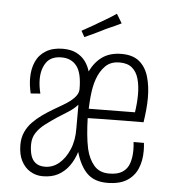

<svg xmlns="http://www.w3.org/2000/svg" viewBox="-51 -737 711 795"><g transform="rotate(5 304.5 -339.5)"><path d="M155 7Q127 7 103.5 -7Q80 -21 66 -48Q52 -75 52 -115Q52 -144 62.5 -167.5Q73 -191 91 -209.5Q109 -228 130 -243Q151 -258 173 -271Q193 -283 211.5 -293.5Q230 -304 244.5 -315.5Q259 -327 267.5 -339.5Q276 -352 276 -366Q276 -433 253.5 -461.5Q231 -490 191 -490Q147 -490 127.5 -462Q108 -434 108 -392Q108 -378 110 -363.5Q112 -349 116 -333L76 -330Q72 -347 70 -363Q68 -379 68 -394Q68 -432 81.5 -462Q95 -492 123.5 -509Q152 -526 193 -526Q227 -526 249.5 -514.5Q272 -503 286 -484.5Q300 -466 307 -442Q328 -484 359.5 -505Q391 -526 437 -526Q484 -526 511 -503.5Q538 -481 549.5 -442Q561 -403 561 -354Q561 -330 558.5 -304.5Q556 -279 552 -252Q513 -252 470 -251.5Q427 -251 388 -250.5Q349 -250 320 -249Q321 -214 324 -182Q327 -150 333 -122Q343 -80 365.5 -54Q388 -28 428 -28Q464 -28 484 -41.5Q504 -55 512 -79Q520 -103 520 -133Q520 -141 519.5 -149.5Q519 -158 518 -167H561Q562 -159 562.5 -150.5Q563 -142 563 -134Q563 -92 549 -59.5Q535 -27 504.5 -8Q474 11 423 11Q370 11 340 -18.5Q310 -48 293 -106Q283 -73 264.5 -47.5Q246 -22 219.5 -7.5Q193 7 155 7ZM161 -33Q193 -33 219 -54.5Q245 -76 261.5 -114.5Q278 -153 277 -204Q277 -221 277 -237Q277 -253 277 -269Q277 -285 277 -301Q262 -284 239.5 -269.5Q217 -255 193 -240Q169 -224 146.5 -207Q124 -190 110 -169Q96 -148 96 -120Q96 -94 102 -74.5Q108 -55 122.5 -44Q137 -33 161 -33ZM321 -288 513 -290Q516 -310 517.5 -329Q519 -348 519 -365Q519 -401 511 -429.5Q503 -458 484 -474Q465 -490 432 -490Q395 -490 373 -468Q351 -446 339 -412Q333 -395 329.5 -376.5Q326 -358 324 -337Q322 -316 321 -288ZM277 -582 263 -607Q273 -613 284.5 -619Q296 -625 308.5 -632.5Q321 -640 333 -647Q345 -654 357 -661Q369 -668 381 -675.5Q393 -683 403 -690L426 -652Q414 -646 401 -640Q388 -634 375 -628.5Q362 -623 349 -616Q337 -610 324.5 -604Q312 -598 300 -592.5Q288 -587 277 -582Z"/></g></svg>

Font: Truculenta ExtraLight
Style: Regular
Weight: 250
Version: Version 1.002